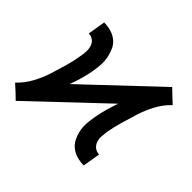

<svg xmlns="http://www.w3.org/2000/svg" viewBox="-132 -692 864 864"><g transform="rotate(45 300.0 -260.0)"><path d="M60 11 31 -17 0 -45 2 -47Q32 -76 52 -113Q72 -150 84 -187.5Q96 -225 107 -263.5Q118 -302 124 -341Q127 -357 127.5 -373Q128 -389 123 -403.5Q118 -418 106 -427Q94 -436 78 -436L92 -520Q114 -520 135.5 -514Q157 -508 173.5 -495Q190 -482 199 -463Q208 -444 212.5 -422.5Q217 -401 216 -378.5Q215 -356 211 -333Q206 -303 197.5 -273Q189 -243 178 -214L514 -531L543 -503L573 -475L571 -473Q541 -444 521.5 -407Q502 -370 490 -332.5Q478 -295 467 -256.5Q456 -218 449 -179Q447 -163 446 -147Q445 -131 450.5 -116.5Q456 -102 468 -93Q480 -84 496 -84L482 0Q460 0 438.5 -6Q417 -12 400.5 -25Q384 -38 374.5 -57Q365 -76 360.5 -97.5Q356 -119 357.5 -141.5Q359 -164 363 -187Q368 -217 376.5 -247Q385 -277 395 -306Z"/></g></svg>

Font: Iosevka HT Medium Extended
Style: Italic
Weight: 500
Width: 7
Italic angle: -9°
Monospace: yes
Designer: Belleve Invis
Foundry: Belleve Invis
Version: Version 32.3.0; ttfautohint (v1.8.4)